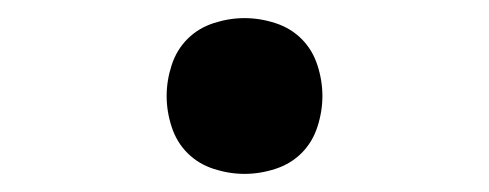

<svg xmlns="http://www.w3.org/2000/svg" viewBox="-20 -446 540 212"><path d="M250 -254Q233 -254 216 -259.5Q199 -265 187 -277Q175 -289 169.5 -306Q164 -323 164 -340Q164 -357 169.5 -374Q175 -391 187 -403Q199 -415 216 -420.5Q233 -426 250 -426Q267 -426 284 -420.5Q301 -415 313 -403Q325 -391 330.5 -374Q336 -357 336 -340Q336 -323 330.5 -306Q325 -289 313 -277Q301 -265 284 -259.5Q267 -254 250 -254Z"/></svg>

Font: Iosevka Curly Medium
Style: Regular
Weight: 500
Monospace: yes
Designer: Belleve Invis
Foundry: Belleve Invis
Version: Version 22.1.2; ttfautohint (v1.8.4)